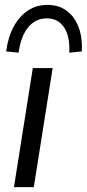

<svg xmlns="http://www.w3.org/2000/svg" viewBox="-20 -764 354 784"><path d="M37 0 114 -486H195L118 0ZM56 -549 5 -554Q13 -613 36 -655.5Q59 -698 94 -721Q129 -744 174 -744Q219 -744 251 -721Q283 -698 300 -655.5Q317 -613 314 -554L263 -549Q266 -616 241.5 -652.5Q217 -689 171 -689Q125 -689 95 -652.5Q65 -616 56 -549Z"/></svg>

Font: Nunito Sans 12pt
Style: Italic
Weight: 400
Italic angle: -9°
Designer: Vernon Adams
Foundry: Vernon Adams
Version: Version 3.101;gftools[0.9.27]